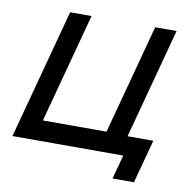

<svg xmlns="http://www.w3.org/2000/svg" viewBox="-74 -613 777 786"><g transform="rotate(10 314.5 -220.0)"><path d="M444.3 100H533.3L581.8 -81H474.8L597.7 -540H508.7L386.7 -84.5H122.2L244.2 -540H155.2L10.6 0H471.1Z"/></g></svg>

Font: Manrope
Style: MediumItalic
Weight: 500
Italic angle: -15°
Designer: Mikhail Sharanda
Foundry: Mikhail Sharanda
Version: Version 4.502;hotconv 1.0.109;makeotfexe 2.5.65596